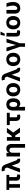

<svg xmlns="http://www.w3.org/2000/svg" viewBox="3336 -4162 1030 7742"><g transform="rotate(-90 3851.0 -291.0)"><path d="M63.6 -545.5V-433.9H151.3V0H298.3V-433.9H437.1V-152.7C437.5 -39.1 497.5 6.4 593 6.4C628.2 6.4 658.4 0 683.6 -7.8V-119C672.6 -117.9 657.7 -116.1 641 -116.1C602.6 -116.1 583.5 -127.1 583.1 -170.8V-433.9H671.5V-545.5Z M926.1 0 1037.6 -324.6H1044.7L1127.1 -89.1C1146.7 -37.6 1187.5 8.9 1268.1 8.9C1291.2 9.2 1316.4 5 1328.5 1.1L1315 -110.1C1306.8 -109.4 1305.4 -108.7 1300.4 -108.7C1272.4 -108.7 1264.2 -127.5 1249.3 -166.2L1082 -607.6C1052.9 -684.7 993.3 -740.8 891.7 -740.8C860.1 -740.8 834.2 -735.1 811.1 -726.6L845.2 -609C862.2 -614 876.4 -616.5 888.1 -616.5C927.6 -616.5 940 -588.8 958.1 -543.7L967.3 -521.3L770.6 0Z M1413.4 0H1564.6V-315.3C1564.6 -385.7 1607.2 -426.8 1668 -426.8C1729 -426.8 1764.9 -387.1 1764.9 -320.3V204.5H1916.2V-347.3C1916.2 -474.8 1842.3 -552.6 1728 -552.6C1647.4 -552.6 1588.4 -513.1 1563.9 -449.2H1557.5V-545.5H1413.4Z M2046.5 0H2196.4V-190.7H2257.5L2383.2 0H2573.9L2377.8 -273.4L2566.1 -528.4H2377.5L2240.4 -333.1H2196.4V-528.4H2046.5Z M2679.3 -530.9V-412.6H2846.6V-166.2C2846.6 -47.6 2907 9.9 3010.7 9.9C3048.7 9.9 3074.6 6.4 3104.8 -5.7L3089.5 -117.5C3073.9 -114 3062.5 -110.4 3040.5 -110.4C3011.7 -110.4 2993.3 -122.5 2993.3 -165.5V-412.6H3173.7V-530.9Z M3264.9 203.1H3411.9L3411.2 -47.9C3441.4 -11 3483 9.9 3541.9 9.9C3676.5 9.9 3757.5 -96.6 3757.5 -257.1V-267C3757.5 -420.5 3691.1 -550.4 3512.4 -550.4C3361.2 -550.4 3265.3 -457.4 3264.9 -288.4ZM3410.9 -274.5C3410.9 -355.1 3437.1 -425.4 3508.2 -425.4C3584.2 -425.4 3610.4 -351.6 3610.1 -267V-257.1C3610.4 -185.4 3588.4 -110.4 3510.3 -110.4C3431.5 -110.4 3411.9 -186.4 3410.9 -251.8Z M3835.9 -270.6C3835.9 -102.6 3938.9 10.7 4104.4 10.7C4269.9 10.7 4372.9 -102.6 4372.9 -270.6C4372.9 -439.6 4269.9 -552.6 4104.4 -552.6C3938.9 -552.6 3835.9 -439.6 3835.9 -270.6ZM3989.7 -271.7C3989.7 -366.8 4028.8 -437.1 4105.1 -437.1C4180 -437.1 4219.1 -366.8 4219.1 -271.7C4219.1 -176.5 4180 -106.5 4105.1 -106.5C4028.8 -106.5 3989.7 -176.5 3989.7 -271.7Z M4591.6 0 4703.1 -324.6H4710.2L4792.6 -89.1C4812.1 -37.6 4853 8.9 4933.6 8.9C4956.7 9.2 4981.9 5 4994 1.1L4980.5 -110.1C4972.3 -109.4 4970.9 -108.7 4965.9 -108.7C4937.9 -108.7 4929.7 -127.5 4914.8 -166.2L4747.5 -607.6C4718.4 -684.7 4658.7 -740.8 4557.2 -740.8C4525.6 -740.8 4499.6 -735.1 4476.6 -726.6L4510.7 -609C4527.7 -614 4541.9 -616.5 4553.6 -616.5C4593 -616.5 4605.5 -588.8 4623.6 -543.7L4632.8 -521.3L4436.1 0Z M5056.8 -270.6C5056.8 -102.6 5159.8 10.7 5325.3 10.7C5490.8 10.7 5593.8 -102.6 5593.8 -270.6C5593.8 -439.6 5490.8 -552.6 5325.3 -552.6C5159.8 -552.6 5056.8 -439.6 5056.8 -270.6ZM5210.6 -271.7C5210.6 -366.8 5249.6 -437.1 5326 -437.1C5400.9 -437.1 5440 -366.8 5440 -271.7C5440 -176.5 5400.9 -106.5 5326 -106.5C5249.6 -106.5 5210.6 -176.5 5210.6 -271.7Z M5834.2 -4.6V203.1H5977.6V-4.6L6161.9 -545.5H6009.6L5908.4 -168.3L5802.2 -545.5H5649.1Z M6249.3 -152.7C6250 -39.1 6309.7 6.4 6405.2 6.4C6438.9 6.4 6470.2 0.7 6495 -7.8V-119C6484 -117.9 6470.9 -116.1 6452.1 -116.1C6414.8 -116.1 6394.9 -127.1 6394.5 -170.8L6396.3 -545.5H6249.3ZM6365.8 -616.8 6449.9 -785.5H6314.6L6276.6 -616.8Z M6538.4 -270.6C6538.4 -102.6 6641.3 10.7 6806.8 10.7C6972.3 10.7 7075.3 -102.6 7075.3 -270.6C7075.3 -439.6 6972.3 -552.6 6806.8 -552.6C6641.3 -552.6 6538.4 -439.6 6538.4 -270.6ZM6692.1 -271.7C6692.1 -366.8 6731.2 -437.1 6807.5 -437.1C6882.5 -437.1 6921.5 -366.8 6921.5 -271.7C6921.5 -176.5 6882.5 -106.5 6807.5 -106.5C6731.2 -106.5 6692.1 -176.5 6692.1 -271.7Z M7389.6 9.9C7567.8 9.9 7641.7 -115.8 7641.7 -277C7641.7 -380.7 7615.4 -485.8 7584.9 -545.5H7445.7C7474.1 -464.5 7494.7 -364 7497.2 -277C7496.8 -192.5 7454.2 -108.7 7384.9 -108.7C7350.9 -108.7 7320.7 -131 7321 -201.7V-545.5H7174V-203.1C7174 -55.8 7259.9 9.9 7389.6 9.9Z"/></g></svg>

Font: Inter-Hewn
Style: Bold
Weight: 700
Designer: Rasmus Andersson
Foundry: rsms
Version: Version 3.012;git-f93a4a705